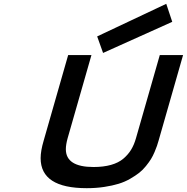

<svg xmlns="http://www.w3.org/2000/svg" viewBox="-20 -985 988 1015"><path d="M340.3 -693.8H463.4L337.4 -253.9Q328.1 -220.2 328.1 -196.3Q328.1 -102.1 474.6 -102.1Q526.9 -102.1 566.7 -113.3Q606.4 -124.5 632.1 -146.2Q657.7 -168 673.3 -193.8Q689 -219.7 698.7 -253.9L824.7 -693.8H947.8L818.4 -241.7Q813.5 -225.1 809.8 -213.9Q806.2 -202.6 797.1 -181.4Q788.1 -160.2 778.3 -144.3Q768.6 -128.4 751.7 -107.4Q734.9 -86.4 715.6 -71.3Q696.3 -56.2 668 -39.8Q639.6 -23.4 606.9 -13.4Q574.2 -3.4 531 3.2Q487.8 9.8 438.5 9.8Q194.8 9.8 194.8 -148.9Q194.8 -187.5 210.9 -241.7ZM858.9 -964.8 890.6 -869.6 524.9 -705.1 493.7 -792.5Z"/></svg>

Font: Cantarell
Style: Bold Italic
Weight: 700
Italic angle: -16°
Designer: Dave Crossland
Version: Version 1.004